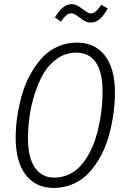

<svg xmlns="http://www.w3.org/2000/svg" viewBox="-20 -903 612 934"><path d="M421.9 -793Q403.8 -793 386.5 -804.2Q369.1 -815.4 354.5 -826.7Q339.8 -837.9 327.1 -837.9Q313 -837.9 302.5 -828.9Q292 -819.8 275.9 -797.9L247.1 -817.9Q285.2 -882.8 328.1 -882.8Q346.2 -882.8 363.5 -871.6Q380.9 -860.4 395.5 -849.1Q410.2 -837.9 422.9 -837.9Q435.1 -837.9 446.5 -847.9Q458 -857.9 473.1 -879.9L503.9 -861.8Q467.3 -793 421.9 -793ZM354 -695.8Q441.4 -695.8 490.2 -632.8Q539.1 -569.8 539.1 -452.1Q539.1 -401.9 532 -350.6Q524.9 -299.3 510.7 -246.6Q496.6 -193.8 472.2 -147.9Q447.8 -102.1 416 -66.2Q384.3 -30.3 339.1 -9.5Q293.9 11.2 241.2 11.2Q154.3 11.2 105.2 -52.2Q56.2 -115.7 56.2 -232.9Q56.2 -281.7 63.5 -332.8Q70.8 -383.8 85.2 -436.3Q99.6 -488.8 124.3 -534.9Q148.9 -581.1 180.7 -617.4Q212.4 -653.8 257.1 -674.8Q301.8 -695.8 354 -695.8ZM351.1 -647Q300.3 -647 259 -618.4Q217.8 -589.8 191.9 -545.4Q166 -501 148.2 -444.1Q130.4 -387.2 123.3 -334Q116.2 -280.8 116.2 -231Q116.2 -135.7 149.9 -87.4Q183.6 -39.1 244.1 -39.1Q282.2 -39.1 314.7 -54.2Q347.2 -69.3 370.8 -95Q394.5 -120.6 413.3 -155.5Q432.1 -190.4 444.3 -228Q456.5 -265.6 464.4 -306.9Q472.2 -348.1 475.6 -385Q479 -421.9 479 -456.1Q479 -551.8 446.3 -599.4Q413.6 -647 351.1 -647Z"/></svg>

Font: Fira Sans Compressed Light
Style: Italic
Weight: 300
Width: 3
Italic angle: -8°
Designer: Carrois Corporate & Edenspiekermann AG
Foundry: Carrois Corporate GbR & Edenspiekermann AG
Version: Version 4.203;PS 004.203;hotconv 1.0.88;makeotf.lib2.5.64775